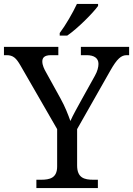

<svg xmlns="http://www.w3.org/2000/svg" viewBox="-25 -951 673 971"><path d="M277 -771H315C368 -807 446 -886 471 -921V-931H364C343 -886 306 -822 277 -784ZM159 0H470V-42H447C402 -42 365 -51 365 -114V-298L533 -594C567 -654 588 -672 616 -672H628V-714H384V-672H413C451 -672 473 -657 473 -628C473 -612 468 -591 455 -568L391 -453C368 -411 343 -367 331 -339C320 -370 304 -412 281 -453L207 -587C199 -601 189 -621 189 -640C189 -657 197 -672 233 -672H270V-714H-5V-672H8C42 -672 57 -657 79 -619L264 -298V-109C264 -50 226 -42 182 -42H159Z"/></svg>

Font: Noto Serif Thai
Style: Regular
Weight: 400
Designer: Monotype Design Team
Foundry: Monotype Imaging Inc.
Version: Version 1.901